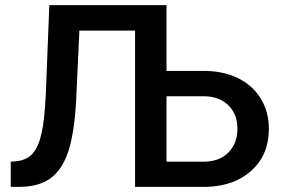

<svg xmlns="http://www.w3.org/2000/svg" viewBox="-20 -731 1106 751"><path d="M631.3 -453.6V-710.9H172.9L159.2 -362.8Q154.3 -260.7 142.3 -208.3Q130.4 -155.8 107.2 -129.9Q84 -104 41.5 -100.1L22 -98.6V0H53.2Q130.4 0 176.3 -32.7Q222.2 -65.4 246.3 -136.5Q270.5 -207.5 277.8 -336.4L290.5 -611.3H508.3V0H784.7Q896.5 -2.4 964.1 -64.2Q1031.7 -126 1031.7 -226.6Q1031.7 -292.5 1000.7 -344.2Q969.7 -396 912.4 -424.6Q855 -453.1 780.3 -453.6ZM631.3 -354.5H779.3Q838.9 -353.5 873.8 -318.6Q908.7 -283.7 908.7 -227.5Q908.7 -170.4 873.3 -134.5Q837.9 -98.6 776.4 -98.6H631.3Z"/></svg>

Font: FAU Chimera Medium
Style: Regular
Weight: 500
Version: Version 1.002;hotconv 1.0.117;makeotfexe 2.5.65602